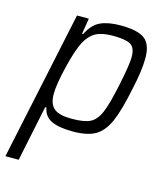

<svg xmlns="http://www.w3.org/2000/svg" viewBox="-122 -600 755 879"><g transform="rotate(15 255.5 -160.5)"><path d="M136 -510H192L180 -435H185Q209 -484 246 -501Q283 -518 341 -518Q422 -518 455.5 -493Q489 -468 489 -402Q489 -344 469 -254Q447 -145 423 -90.5Q399 -36 361 -14Q323 8 254 8Q188 8 152.5 -9Q117 -26 110 -67H104L49 197H-14ZM406 -255Q427 -355 427 -391Q427 -435 403.5 -449Q380 -463 319 -463Q267 -463 238 -447Q209 -431 189 -394Q168 -354 147 -267.5Q126 -181 126 -135Q126 -87 151 -67Q176 -47 234 -47Q293 -47 321.5 -61Q350 -75 368 -116.5Q386 -158 406 -255Z"/></g></svg>

Font: Saira Semi Condensed Light
Style: Italic
Weight: 300
Width: 4
Italic angle: -12°
Designer: Hector Gatti with collaboration of the Omnibus-Type team
Foundry: Omnibus-Type
Version: Version 1.001; ttfautohint (v1.8)